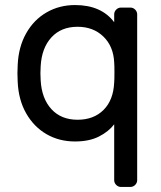

<svg xmlns="http://www.w3.org/2000/svg" viewBox="-20 -550 638 760"><path d="M49 -260 50 -292Q53 -364 83.5 -418Q114 -472 164.5 -501Q215 -530 277 -530Q381 -530 432 -462V-493Q432 -504 440 -512Q448 -520 459 -520H496Q507 -520 515 -512Q523 -504 523 -493V163Q523 174 515 182Q507 190 496 190H459Q448 190 440 182Q432 174 432 163V-58Q410 -29 371.5 -9.5Q333 10 277 10Q214 10 164 -19Q114 -48 83.5 -101.5Q53 -155 50 -227ZM141 -288 140 -260 141 -232Q145 -160 183.5 -118Q222 -76 287 -76Q351 -76 390 -115Q429 -154 432 -224Q433 -234 433 -264Q433 -293 432 -303Q429 -367 389 -405.5Q349 -444 287 -444Q222 -444 183.5 -402Q145 -360 141 -288Z"/></svg>

Font: Contemporary
Style: Regular
Weight: 400
Designer: Victor Tran
Foundry: Victor Tran
Version: Version 1.100